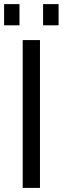

<svg xmlns="http://www.w3.org/2000/svg" viewBox="-22 -918 306 938"><path d="M264.2 -794.4H188.5V-897.9H264.2ZM73.2 -794.4H-2V-897.9H73.2ZM173.3 0H88.9V-722.2H173.3Z"/></svg>

Font: Oxygen
Style: Regular
Weight: 400
Designer: Vernon Adams
Foundry: Vernon Adams
Version: Version Release 0.2.3 webfont; ttfautohint (v0.93.3-1d66) -l